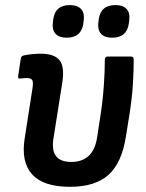

<svg xmlns="http://www.w3.org/2000/svg" viewBox="-20 -710 563 741"><path d="M249.4 11Q147.9 11 104.2 -36.9Q60.6 -84.8 75.3 -176.1L104.8 -365.3Q109.4 -392.3 104.5 -400.6Q99.5 -408.9 84.1 -408.9Q78.1 -408.9 71.3 -408.2Q64.6 -407.5 57.7 -406.9Q48.3 -405.9 50 -416L60.2 -484Q61.6 -490.1 64.3 -492.6Q67 -495.1 73.5 -496.5Q88.3 -499.6 105.1 -501.1Q121.9 -502.7 137.5 -502.7Q188.8 -502.7 209.4 -478Q230.1 -453.3 220.3 -390.6L186 -173.5Q179.4 -129 196.6 -107Q213.7 -85 255.5 -85Q296.3 -85 321.7 -107.9Q347.1 -130.8 354.7 -179.2L366.7 -257Q376.6 -320.8 380.6 -377.9Q384.7 -435 384.6 -479.8Q384.6 -491.7 396.1 -491.7H485.5Q495.9 -491.7 495.9 -481.2Q496.3 -438.7 492.8 -384.2Q489.3 -329.7 480 -270.7L466 -183.6Q450.5 -82.5 399.4 -35.8Q348.2 11 249.4 11ZM412.7 -564.5Q383.4 -564.5 370 -579.6Q356.6 -594.8 359.3 -620.4L361 -634.7Q368.1 -690.4 425.5 -690.4Q455.2 -690.4 468.6 -675.2Q482.1 -660.1 479 -634.7L477.3 -620.4Q470.1 -564.5 412.7 -564.5ZM237.1 -564.5Q207.8 -564.5 194.4 -579.6Q181 -594.8 183.7 -620.4L185.4 -634.7Q192.5 -690.4 249.6 -690.4Q279.2 -690.4 292.8 -675.2Q306.4 -660.1 303.4 -634.7L301.7 -620.4Q294.5 -564.5 237.1 -564.5Z"/></svg>

Font: Sofia Sans Semi Condensed
Style: Italic
Weight: 400
Italic angle: -9°
Designer: Botio Nikoltchev, Ani Petrova
Foundry: lettersoup
Version: Version 4.101